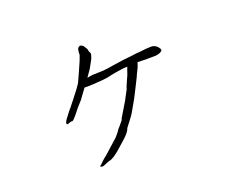

<svg xmlns="http://www.w3.org/2000/svg" viewBox="-100 -738 1200 967"><g transform="rotate(-20 500.0 -254.5)"><path d="M645 -383Q644 -379 643 -375Q638 -358 626 -336Q620 -323 617 -317L618 -318L616 -314L593 -268Q571 -225 567 -217L529 -150Q523 -140 502 -113Q483 -89 482 -86Q478 -68 440 -35Q417 -15 405 -4Q394 6 391 8L368 25H367L360 29Q351 34 349 34Q331 38 318 45Q295 56 290 46L289 45L290 44Q295 40 298 38Q302 34 311 25Q325 12 327 11Q328 11 334 6L382 -37Q408 -61 411 -63Q414 -66 424.5 -78.5Q435 -91 438 -97Q442 -103 444 -104Q445 -105 455 -117Q473 -137 472 -140V-141V-142Q513 -210 520 -222L547 -273Q549 -282 563 -313Q578 -344 584 -366Q587 -373 589 -379Q588 -379 587 -379Q573 -379 559 -377Q529 -372 526 -372Q500 -367 499 -367Q474 -361 470 -361Q453 -358 400 -355Q364 -353 351 -354Q349 -351 347 -349Q314 -305 312 -301L285 -271Q282 -267 262 -242Q238 -213 234 -216Q231 -218 221 -214Q209 -209 206 -210Q202 -211 203 -218Q205 -227 213 -237Q225 -254 229 -258Q244 -278 253 -287Q253 -287 254 -289L274 -314L311 -362Q327 -383 333 -398Q341 -414 352 -440Q369 -480 374 -490Q387 -522 384 -524Q383 -525 386 -543Q387 -548 388 -550Q390 -554 395 -557Q400 -561 403 -560Q414 -557 419 -550Q433 -529 432 -526Q431 -523 440 -503Q438 -495 434 -483Q432 -477 424 -463Q416 -447 408 -434Q400 -422 381 -395Q393 -398 410 -400L467 -402Q494 -404 520 -409Q529 -411 547 -413Q578 -418 581 -418Q641 -424 650 -426Q658 -427 685 -429Q701 -432 733 -433Q749 -434 763 -424Q769 -419 772 -415Q778 -407 779 -403Q780 -397 775 -393Q768 -388 758 -385Q742 -381 732 -382Q719 -382 706 -382Q692 -381 679 -382Q655 -383 645 -383Z"/></g></svg>

Font: ToneOZ-Pinyin-Tsuipita-TC
Style: Regular
Weight: 400
Designer: ÂÆ£ÂøóÂáåJeffrey Xuan(jeffreyx@gmail.com, ToneOZ.com) ÈòøÂù§(cjkFonts)
Foundry: ToneOZ
Version: Version 0.24071